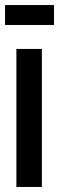

<svg xmlns="http://www.w3.org/2000/svg" viewBox="-25 -741 234 761"><path d="M-5 -721H189V-642H-5ZM40 0V-547H141V0Z"/></svg>

Font: League Gothic
Style: Regular
Weight: 400
Designer: The League of Moveable Type
Version: Version 1.560;PS 001.560;hotconv 1.0.56;makeotf.lib2.0.21325